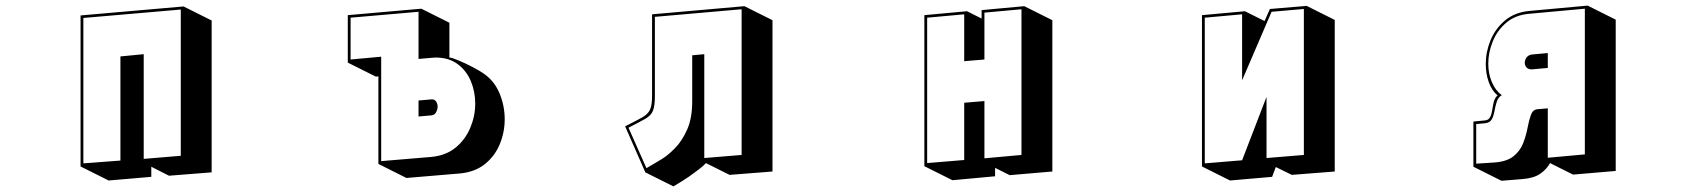

<svg xmlns="http://www.w3.org/2000/svg" viewBox="-20 -580 6040 684"><path d="M519 14V50L367 63L267 13V-525L634 -557L734 -507V34L582 46ZM277 -516V2L409 -8V-379L492 -387V-14L624 -25V-546Z M1328 4V-308L1319 -307L1219 -357V-526L1481 -549L1581 -499V-375Q1589 -375 1613 -365Q1637 -355 1664 -341Q1691 -327 1707 -315Q1742 -290 1760 -246.5Q1778 -203 1778 -155Q1778 -109 1760.5 -66.5Q1743 -24 1707.5 4.5Q1672 33 1618 38L1428 54ZM1517 -21Q1569 -26 1603.5 -54.5Q1638 -83 1655.5 -125Q1673 -167 1673 -211Q1673 -253 1657.5 -290.5Q1642 -328 1610.5 -351.5Q1579 -375 1532 -375Q1528 -375 1524.5 -374.5Q1521 -374 1517 -374L1471 -370V-538L1229 -517V-368L1338 -378V-6ZM1471 -222 1517 -226H1519Q1529 -226 1534 -218Q1539 -210 1539 -200Q1539 -190 1533.5 -180Q1528 -170 1517 -169L1471 -165Z M2495 1Q2487 10 2469.5 23.5Q2452 37 2435.5 48.5Q2419 60 2412 64L2379 84L2279 34L2207 -130Q2247 -150 2267.5 -161.5Q2288 -173 2295.5 -189Q2303 -205 2303 -238V-529L2632 -558L2732 -508V31L2579 43ZM2313 -520V-238Q2313 -202 2306 -185Q2299 -168 2278.5 -156.5Q2258 -145 2219 -125L2283 19L2307 5Q2316 0 2338 -13.5Q2360 -27 2385 -52.5Q2410 -78 2428 -118.5Q2446 -159 2446 -219V-383L2489 -387V-17L2622 -28V-547Z M3525 18V48L3373 62L3273 12V-526L3425 -540L3477 -514V-544L3629 -558L3729 -508V31L3577 44ZM3487 -535V-368L3415 -362V-529L3283 -517V1L3415 -10V-214L3487 -220V-16L3619 -28V-547Z M4525 15 4512 50 4362 63 4262 13V-526L4415 -540L4485 -505L4504 -548L4635 -559L4735 -509V31L4582 43ZM4510 -538 4405 -294V-529L4272 -517V2L4405 -9L4492 -235V-17L4625 -28V-548Z M5502 1Q5490 23 5467 39Q5444 55 5403 58L5329 64L5229 14V-147L5270 -151Q5283 -152 5288.5 -162.5Q5294 -173 5296 -187.5Q5298 -202 5301.5 -216.5Q5305 -231 5315 -240Q5294 -258 5283.5 -288Q5273 -318 5273 -352Q5273 -395 5290 -436.5Q5307 -478 5341.5 -507Q5376 -536 5428 -541L5636 -560L5736 -510V29L5584 42ZM5429 -531Q5379 -527 5346.5 -499.5Q5314 -472 5298 -432.5Q5282 -393 5282 -353Q5282 -318 5294.5 -288Q5307 -258 5330 -241Q5317 -233 5312 -217Q5307 -201 5304 -184Q5301 -167 5294.5 -155Q5288 -143 5271 -141L5239 -138V3L5302 -1Q5348 -4 5372 -23.5Q5396 -43 5406.5 -70.5Q5417 -98 5422 -125Q5427 -152 5434 -171Q5441 -190 5458 -191L5494 -194V-18L5626 -30V-549ZM5436 -333Q5424 -333 5418 -340Q5412 -347 5412 -356Q5412 -367 5419 -376Q5426 -385 5439 -386L5494 -391V-338L5439 -333Z"/></svg>

Font: Rampart One
Style: Regular
Weight: 400
Designer: Fontworks Inc.
Foundry: Fontworks Inc.
Version: Version 1.100